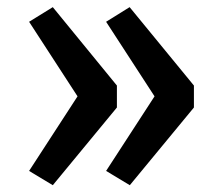

<svg xmlns="http://www.w3.org/2000/svg" viewBox="-20 -572 640 551"><path d="M63.5 -81.5 131.5 -40.5 315.5 -263.5V-326.5L131.5 -551.5L63.5 -509.5L202.5 -295.5ZM284.5 -81.5 352.5 -40.5 536.5 -263.5V-326.5L352 -551.5L284.5 -509.5L423.5 -295.5Z"/></svg>

Font: Kode
Style: Regular
Weight: 400
Monospace: yes
Designer: Isa Ozler
Foundry: Kadena LLC
Version: Version 1.000;gftools[0.9.28]